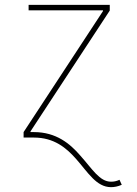

<svg xmlns="http://www.w3.org/2000/svg" viewBox="-20 -566 563 790"><path d="M77.1 0H119.6C202.1 0 252.4 42 293 87.9C341.8 143.1 376.5 204.1 437 204.1C450.2 204.1 465.8 201.2 481 194.3L471.7 173.8C459 179.7 448.2 181.6 437 181.6C389.6 181.6 360.4 129.9 309.6 73.2C268.1 25.4 211.4 -22.5 119.6 -22.5H105.5V-25.4L431.6 -522.5V-545.9H97.7V-523.4H403.8V-520.5L77.1 -22.5Z"/></svg>

Font: Raveo Thin
Style: Regular
Weight: 100
Designer: Jakub Foglar, Rasmus Andersson (Inter)
Foundry: Jakubfoglar.com
Version: Version 1.100;Glyphs 3.2.3 (3260)